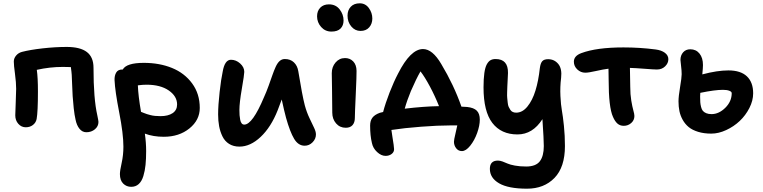

<svg xmlns="http://www.w3.org/2000/svg" viewBox="-20 -827 4585 1154"><path d="M499 -32.2Q474.6 -32.2 457.8 -53Q440.9 -73.7 434.1 -107.9Q427.7 -134.8 423.1 -176.8Q418.5 -218.8 416.7 -249.3Q415 -279.8 413.3 -324.7Q411.6 -369.6 411.1 -377Q410.2 -393.1 405.8 -423.8L357.9 -424.8Q279.3 -424.8 201.2 -407.2Q208 -360.4 208 -277.8Q208 -155.3 200.2 -111.8Q195.8 -89.8 178 -75.9Q160.2 -62 134.8 -62Q108.4 -62 90.1 -82.8Q71.8 -103.5 71.8 -133.8Q71.8 -153.3 74.5 -210.4Q77.1 -267.6 77.1 -293Q77.1 -330.6 70.1 -382.8Q63 -435.1 63 -457Q63 -476.6 76.7 -492.9Q90.3 -509.3 111.8 -515.1Q160.6 -527.8 236.8 -536.4Q313 -544.9 380.9 -544.9Q461.9 -544.9 502 -514.4Q542 -483.9 542 -419.9Q542 -233.4 564.9 -133.8Q571.8 -100.6 571.8 -94.2Q571.8 -67.9 550.5 -50Q529.3 -32.2 499 -32.2Z M768.6 295.9Q740.2 295.9 720.5 276.4Q700.7 256.8 700.7 219.2Q700.7 199.2 711.2 152.3Q721.7 105.5 721.7 54.2Q721.7 -22.5 696.5 -151.1Q671.4 -279.8 668.5 -345.2Q667.5 -372.1 678.2 -390.6Q689 -409.2 714.4 -409.2H717.8Q740.2 -449.2 844.7 -449.2Q938.5 -449.2 1013.9 -418.5Q1089.4 -387.7 1135 -325.4Q1180.7 -263.2 1180.7 -178.2Q1180.7 -105.5 1118.7 -55.2Q1056.6 -4.9 964.4 -4.9Q900.9 -4.9 850.6 -23.9Q858.4 30.8 858.4 81.1Q858.4 128.4 854.7 164.1Q851.1 199.7 841.6 231.2Q832 262.7 813.7 279.3Q795.4 295.9 768.6 295.9ZM860.4 -317.9Q836.9 -317.9 808.6 -314Q811 -250 827.6 -154.8Q831.5 -153.3 843.5 -148.4Q855.5 -143.6 863.3 -141.1Q871.1 -138.7 884 -135.3Q897 -131.8 912.1 -130.4Q927.2 -128.9 944.8 -128.9Q990.7 -128.9 1017.6 -147Q1044.4 -165 1044.4 -199.2Q1044.4 -248.5 994.4 -283.2Q944.3 -317.9 860.4 -317.9Z M1418.9 54.2Q1382.8 54.2 1356.9 37.8Q1331.1 21.5 1317.1 -7.1Q1303.2 -35.6 1297.1 -68.1Q1291 -100.6 1291 -139.2Q1291 -193.4 1300 -273.7Q1309.1 -354 1318.4 -396Q1330.6 -467.8 1368.2 -467.8Q1398.4 -467.8 1423.3 -445.6Q1448.2 -423.3 1448.2 -395Q1448.2 -378.9 1433.6 -293.9Q1418.9 -209 1418.9 -166Q1418.9 -147.5 1419.9 -134.5Q1420.9 -121.6 1423.6 -107.4Q1426.3 -93.3 1432.4 -85.7Q1438.5 -78.1 1448.2 -78.1Q1497.6 -78.1 1566.9 -243.2Q1580.6 -272.9 1594.5 -311.5Q1608.4 -350.1 1617.2 -375.5Q1626 -400.9 1636.7 -424.8Q1647.5 -448.7 1660.9 -460.4Q1674.3 -472.2 1691.9 -472.2Q1725.6 -472.2 1746.6 -452.1Q1767.6 -432.1 1772.9 -398.9Q1795.9 -256.3 1812 -193.8Q1823.2 -152.3 1840.6 -116Q1857.9 -79.6 1868.4 -57.6Q1878.9 -35.6 1878.9 -19Q1878.9 7.8 1858.6 28.3Q1838.4 48.8 1811 48.8Q1772.9 48.8 1748 7.6Q1723.1 -33.7 1699.2 -119.1Q1688 -160.2 1673.3 -229Q1669.4 -217.8 1648.9 -164.1Q1608.9 -63 1546.9 -4.4Q1484.9 54.2 1418.9 54.2Z M2068.8 -732.9Q2068.8 -766.1 2088.4 -786.6Q2107.9 -807.1 2142.1 -807.1Q2176.3 -807.1 2197 -778.6Q2217.8 -750 2217.8 -715.8Q2217.8 -684.1 2199 -662.6Q2180.2 -641.1 2147 -641.1Q2113.8 -641.1 2091.3 -668Q2068.8 -694.8 2068.8 -732.9ZM1972.2 -637.2Q1934.6 -637.2 1910.2 -664.8Q1885.7 -692.4 1885.7 -729Q1885.7 -761.2 1905 -781Q1924.3 -800.8 1957 -800.8Q1998 -800.8 2021.5 -770.5Q2044.9 -740.2 2044.9 -704.1Q2044.9 -673.8 2026.9 -655.5Q2008.8 -637.2 1972.2 -637.2ZM2058.1 -59.1Q2022.5 -59.1 1999.8 -85.4Q1977.1 -111.8 1977.1 -149.9Q1977.1 -223.1 1975.6 -292.5Q1974.1 -361.8 1974.1 -387.2Q1974.1 -424.8 1996.8 -451.4Q2019.5 -478 2053.7 -478Q2083.5 -478 2103 -457.8Q2122.6 -437.5 2123 -400.9Q2123.5 -373.5 2118.2 -258.8Q2112.8 -144 2112.8 -118.2Q2112.8 -90.8 2098.9 -75Q2085 -59.1 2058.1 -59.1Z M2756.3 81.1Q2734.9 81.1 2721.7 64Q2708.5 46.9 2708.5 24.9Q2708.5 13.2 2717 -21.7Q2725.6 -56.6 2728.5 -73.2H2686.5Q2613.3 -73.2 2511 -65.4Q2408.7 -57.6 2332.5 -45.9Q2334.5 -29.8 2338.9 -2.7Q2343.3 24.4 2345.9 42.7Q2348.6 61 2348.6 69.8Q2348.6 87.4 2333.7 98.6Q2318.8 109.9 2297.4 109.9Q2271.5 109.9 2246.6 86.9Q2221.7 64 2215.3 32.2Q2204.6 -11.7 2204.6 -71.8Q2204.6 -101.6 2218.3 -119.6Q2231.9 -137.7 2262.7 -148.9Q2269.5 -149.9 2282.7 -153.8Q2296.4 -206.1 2321.5 -270.8Q2346.7 -335.4 2372.6 -384.8Q2447.3 -532.2 2522.5 -532.2Q2579.6 -532.2 2632.3 -441.9Q2707.5 -316.9 2753.4 -186Q2765.1 -186 2787.6 -184.1Q2828.1 -179.7 2845.9 -161.6Q2863.8 -143.6 2863.8 -107.9Q2863.8 -72.3 2847.9 -27.8Q2832 16.6 2806.2 48.8Q2780.3 81.1 2756.3 81.1ZM2449.7 -279.8Q2426.3 -223.6 2412.6 -173.8Q2527.3 -187.5 2618.7 -189Q2594.2 -250.5 2563.5 -307.9Q2532.7 -365.2 2507.3 -397.9Q2481.4 -353 2449.7 -279.8Z M3147.5 307.1Q3035.6 307.1 2980 274.9Q2924.3 242.7 2924.3 188Q2924.3 138.2 2972.7 138.2Q2985.4 138.2 3000.7 143.8Q3016.1 149.4 3030.5 156Q3044.9 162.6 3074.5 168.2Q3104 173.8 3142.6 173.8Q3200.2 173.8 3224.4 142.6Q3248.5 111.3 3248.5 50.8Q3248.5 12.7 3240.2 -110.8Q3181.6 -19 3090.3 -19Q2992.2 -19 2939.2 -88.1Q2886.2 -157.2 2886.2 -301.8Q2886.2 -353.5 2891.1 -387.9Q2896 -422.4 2906 -440.4Q2916 -458.5 2928.5 -465.3Q2940.9 -472.2 2958.5 -472.2Q3034.7 -472.2 3033.2 -388.2Q3032.7 -374 3031.2 -345.7Q3029.8 -320.3 3029.3 -307.6Q3028.8 -294.9 3028.1 -272.7Q3027.3 -250.5 3028.6 -238.8Q3029.8 -227.1 3031.5 -210.2Q3033.2 -193.4 3037.4 -184.6Q3041.5 -175.8 3047.4 -166.7Q3053.2 -157.7 3062.3 -153.8Q3071.3 -149.9 3082.5 -149.9Q3120.1 -149.9 3150.1 -186.8Q3180.2 -223.6 3198.2 -282.2Q3216.3 -340.8 3224.6 -417Q3228.5 -447.3 3239.3 -459.2Q3250 -471.2 3274.4 -471.2Q3311.5 -471.2 3335.2 -442.9Q3358.9 -414.6 3352.5 -358.9Q3345.7 -304.7 3348.4 -250.2Q3351.1 -195.8 3357.2 -162.6Q3363.3 -129.4 3369.4 -70.6Q3375.5 -11.7 3375.5 50.8Q3375.5 177.7 3312.7 242.4Q3250 307.1 3147.5 307.1Z M3729 -70.8Q3706.5 -70.8 3691.2 -84.2Q3675.8 -97.7 3664.1 -125Q3638.2 -181.6 3638.2 -348.1Q3638.2 -361.3 3637.7 -383.3Q3637.2 -405.3 3637.2 -414.1Q3605.5 -410.2 3561.5 -400.1Q3517.6 -390.1 3498 -390.1Q3470.2 -390.1 3449.7 -409.7Q3429.2 -429.2 3429.2 -456.1Q3429.2 -491.2 3474.1 -507.8Q3565.9 -542 3727.1 -542Q3825.7 -542 3919.9 -529.8Q3955.1 -525.4 3976.1 -509.8Q3997.1 -494.1 3997.1 -471.2Q3997.1 -446.8 3977.5 -428Q3958 -409.2 3928.2 -409.2Q3911.6 -409.2 3855 -413.6Q3798.3 -418 3766.1 -418.9Q3768.1 -344.7 3768.1 -305.2Q3768.1 -259.3 3774.2 -222.7Q3780.3 -186 3786.6 -163.6Q3793 -141.1 3793 -129.9Q3793 -104.5 3773.9 -87.6Q3754.9 -70.8 3729 -70.8Z M4254.9 -23.9Q4210.4 -23.9 4175.8 -34.7Q4141.1 -45.4 4119.4 -63.2Q4097.7 -81.1 4083.5 -106.4Q4069.3 -131.8 4063.7 -158.9Q4058.1 -186 4058.1 -217.8Q4058.1 -247.6 4067.6 -304Q4077.1 -360.4 4077.1 -380.9Q4077.1 -402.8 4073.5 -430.7Q4069.8 -458.5 4069.8 -466.8Q4069.8 -494.1 4085.9 -512.5Q4102.1 -530.8 4128.9 -530.8Q4163.6 -530.8 4184.3 -505.1Q4205.1 -479.5 4205.1 -436Q4205.1 -419.9 4201.2 -379.9Q4291 -403.8 4357.9 -403.8Q4431.6 -403.8 4469.2 -368.2Q4506.8 -332.5 4506.8 -266.1Q4506.8 -222.2 4484.1 -177.7Q4461.4 -133.3 4426 -99.9Q4390.6 -66.4 4344.7 -45.2Q4298.8 -23.9 4254.9 -23.9ZM4188 -246.1Q4188 -225.6 4189 -212.6Q4189.9 -199.7 4193.6 -184.6Q4197.3 -169.4 4204.3 -160.9Q4211.4 -152.3 4224.6 -146.7Q4237.8 -141.1 4256.8 -141.1Q4300.8 -141.1 4339.4 -179.2Q4377.9 -217.3 4377.9 -267.1Q4377.9 -275.9 4363.5 -281.5Q4349.1 -287.1 4325.2 -287.1Q4276.9 -287.1 4189 -269Q4188 -261.2 4188 -246.1Z"/></svg>

Font: Shantell Sans Irregular Bouncy
Style: Regular
Weight: 600
Designer: Stephen Nixon, Anya Danilova, Shantell Martin
Foundry: Arrow Type
Version: Version 1.006;[9816181b4]